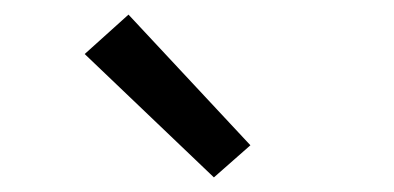

<svg xmlns="http://www.w3.org/2000/svg" viewBox="-20 -804 540 263"><path d="M273 -561 96 -730 156 -784 323 -605Z"/></svg>

Font: Iosevka SS04
Style: Regular
Weight: 400
Monospace: yes
Designer: Belleve Invis
Foundry: Belleve Invis
Version: Version 19.0.0; ttfautohint (v1.8.4)